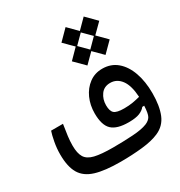

<svg xmlns="http://www.w3.org/2000/svg" viewBox="-176 -871 937 997"><g transform="rotate(-30 293.0 -372.0)"><path d="M259.8 2.4Q166 2.4 110.4 -14.6Q54.7 -31.7 30.3 -73Q5.9 -114.3 5.9 -187.5Q5.9 -224.1 12.7 -260.5Q19.5 -296.9 26.9 -318.4H98.1Q91.8 -278.3 88.1 -250.5Q84.5 -222.7 84.5 -194.8Q84.5 -149.4 99.4 -124.8Q114.3 -100.1 153.1 -90.8Q191.9 -81.5 263.2 -81.5Q322.8 -81.5 379.4 -85Q436 -88.4 467.3 -101.1Q489.7 -110.4 499 -126.7Q508.3 -143.1 510.3 -189L498.5 -188.5Q487.3 -173.3 464.4 -163.8Q441.4 -154.3 397.9 -154.3Q328.6 -154.3 298.1 -183.1Q267.6 -211.9 267.6 -282.7Q267.6 -331.5 286.1 -372.8Q304.7 -414.1 338.4 -439.2Q372.1 -464.4 417 -464.4Q468.8 -464.4 505.1 -433.6Q541.5 -402.8 560.8 -348.4Q580.1 -293.9 580.1 -223.6Q580.1 -148.4 560.1 -99.1Q540 -49.8 490.7 -28.3Q450.7 -10.7 389.9 -4.2Q329.1 2.4 259.8 2.4ZM510.3 -242.2Q506.3 -311.5 481 -345.7Q455.6 -379.9 416 -379.9Q378.9 -379.9 359.4 -352.8Q339.8 -325.7 339.8 -289.6Q339.8 -254.9 354.7 -241.7Q369.6 -228.5 414.1 -228.5Q442.9 -228.5 465.6 -232.4Q488.3 -236.3 510.3 -242.2ZM359.4 -517.1 300.3 -576.2 356 -632.8 301.8 -687 360.8 -746.6 415 -691.9 469.7 -747.1 528.8 -687.5 472.7 -631.8 527.3 -576.7 468.3 -517.6 414.1 -571.8ZM413.6 -581.1 465.3 -633.3 415.5 -683.1 363.8 -631.3Z"/></g></svg>

Font: Cascadia Code NF SemiLight
Style: Regular
Weight: 350
Monospace: yes
Designer: Aaron Bell
Foundry: Saja Typeworks
Version: Version 2404.023; ttfautohint (v1.8.4)